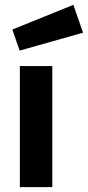

<svg xmlns="http://www.w3.org/2000/svg" viewBox="-20 -773 363 793"><path d="M61 -564 31 -651 283 -753 323 -638ZM62 0V-500H196V0Z"/></svg>

Font: Titillium Web SemiBold
Style: Regular
Weight: 600
Designer: Mohamed Gaber, Accademia di Belle Arti di Urbino
Foundry: Kief Type Foundry, Accademia di Belle Arti di Urbino
Version: Version 3.000; ttfautohint (v1.8.4)